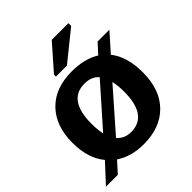

<svg xmlns="http://www.w3.org/2000/svg" viewBox="-208 -866 1026 1026"><g transform="rotate(-45 305.5 -353.0)"><path d="M571.8 -265.1Q571.8 -136.2 500.5 -63.2Q429.2 9.8 303.2 9.8Q210.4 9.8 145 -34.2L89.8 26.9H0L97.2 -78.1Q39.1 -147.9 39.1 -265.1Q39.1 -392.6 109.9 -465.3Q180.7 -538.1 306.2 -538.1Q402.8 -538.1 466.8 -498L517.1 -553.2H606L517.1 -453.1Q571.8 -384.3 571.8 -265.1ZM183.1 -265.1Q183.1 -221.7 190.9 -185.1L390.1 -410.2Q362.3 -443.8 308.1 -443.8Q183.1 -443.8 183.1 -265.1ZM428.2 -265.1Q428.2 -306.6 419.9 -344.2L222.2 -119.1Q252.9 -84 301.8 -84Q428.2 -84 428.2 -265.1ZM310.1 -578.1H227.1V-592.8L350.1 -732.9H476.1V-711.9Z"/></g></svg>

Font: Libra Sans Modern
Style: Bold
Weight: 700
Foundry: Stefan Peev, Context Ltd
Version: Version 1.000